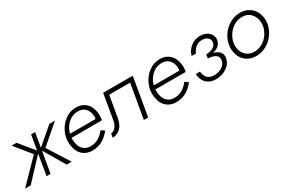

<svg xmlns="http://www.w3.org/2000/svg" viewBox="33 -1235 2962 2010"><g transform="rotate(-30 1514.5 -230.5)"><path d="M533 -460 331 -287 361 -460H312L282 -282L136 -460H76L234 -266L-26 0H42L276 -250L234 0L282 -1L326 -255L477 0H537L371 -262L601 -460Z M964 -135C924 -84 871 -40 792 -40C724 -40 683 -80 668 -139C662 -160 660 -181 660 -203C660 -208 660 -212 660 -217H1027C1030 -225 1031 -234 1032 -242C1033 -253 1034 -265 1034 -275C1034 -303 1029 -332 1018 -362C998 -421 941 -470 860 -470C749 -470 661 -390 625 -291C618 -271 613 -252 610 -231C609 -219 608 -207 608 -196C608 -168 613 -138 622 -107C642 -44 698 8 782 9C890 9 951 -43 1004 -106ZM669 -262C675 -289 686 -315 702 -338C738 -390 792 -424 852 -424C853 -424 855 -424 856 -424C887 -424 912 -416 931 -401C970 -369 980 -325 980 -289C980 -280 979 -271 978 -262Z M1541 -460H1183L1132 -160C1121 -93 1090 -57 1042 -48L1035 -1C1120 -9 1169 -62 1185 -160L1228 -411H1481L1410 0H1462Z M1977 -135C1937 -84 1884 -40 1805 -40C1737 -40 1696 -80 1681 -139C1675 -160 1673 -181 1673 -203C1673 -208 1673 -212 1673 -217H2040C2043 -225 2044 -234 2045 -242C2046 -253 2047 -265 2047 -275C2047 -303 2042 -332 2031 -362C2011 -421 1954 -470 1873 -470C1762 -470 1674 -390 1638 -291C1631 -271 1626 -252 1623 -231C1622 -219 1621 -207 1621 -196C1621 -168 1626 -138 1635 -107C1655 -44 1711 8 1795 9C1903 9 1964 -43 2017 -106ZM1682 -262C1688 -289 1699 -315 1715 -338C1751 -390 1805 -424 1865 -424C1866 -424 1868 -424 1869 -424C1900 -424 1925 -416 1944 -401C1983 -369 1993 -325 1993 -289C1993 -280 1992 -271 1991 -262Z M2314 -236C2314 -236 2314 -236 2314 -236L2312 -223C2333 -222 2354 -219 2373 -213C2411 -201 2429 -178 2429 -150C2429 -145 2428 -139 2427 -133C2419 -72 2349 -37 2283 -37C2207 -38 2177 -85 2172 -145H2121C2124 -56 2180 9 2281 9C2370 9 2467 -45 2479 -133C2480 -140 2481 -147 2481 -153C2481 -193 2455 -225 2403 -242C2398 -243 2393 -245 2388 -246C2391 -247 2395 -247 2398 -248C2449 -263 2485 -292 2493 -341C2494 -348 2495 -355 2495 -361C2495 -378 2490 -395 2480 -411C2460 -444 2412 -470 2359 -470C2266 -470 2196 -404 2178 -330L2230 -329C2246 -375 2290 -422 2353 -422C2354 -422 2355 -422 2357 -422C2414 -422 2443 -387 2443 -355C2443 -351 2443 -346 2442 -342C2433 -291 2380 -271 2319 -268Z M2574 -230C2572 -217 2571 -205 2571 -193C2571 -165 2577 -135 2589 -104C2613 -41 2678 9 2766 9C2900 9 3015 -99 3035 -230C3037 -243 3038 -255 3038 -267C3038 -296 3032 -326 3019 -357C2995 -418 2931 -470 2842 -470C2708 -470 2594 -362 2574 -230ZM2627 -230C2645 -334 2734 -421 2836 -421C2837 -421 2839 -421 2840 -421C2875 -421 2903 -412 2926 -394C2971 -357 2985 -304 2985 -263C2985 -253 2984 -241 2982 -230C2964 -125 2875 -40 2769 -40C2734 -41 2706 -50 2683 -68C2637 -104 2624 -156 2624 -196C2624 -207 2625 -218 2627 -230Z"/></g></svg>

Font: Jost Light
Style: Italic
Weight: 300
Italic angle: -5°
Version: Version 3.710